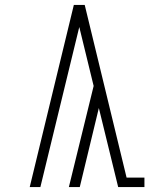

<svg xmlns="http://www.w3.org/2000/svg" viewBox="-20 -755 640 775"><path d="M100 0 278 -735H322L491 -38H563V0H457L379 -319L302 0H258L358 -408L300 -646L143 0Z"/></svg>

Font: Iosevka Slab XLtEx
Style: Regular
Weight: 200
Width: 7
Monospace: yes
Designer: Belleve Invis
Foundry: Belleve Invis
Version: Version 11.1.0; ttfautohint (v1.8.3)